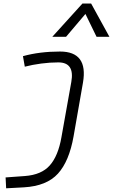

<svg xmlns="http://www.w3.org/2000/svg" viewBox="-20 -815 630 1070"><path d="M14.2 234.4 11.2 173.8 118.7 166Q211.4 159.2 257.8 106.4Q304.2 53.7 322.3 -49.8L377.4 -358.4Q397 -467.3 305.2 -467.3Q258.3 -467.3 210 -460.9Q161.6 -454.6 118.2 -443.4L107.9 -502Q200.7 -527.8 314.5 -527.8Q472.2 -527.8 442.4 -354.5L390.1 -55.7Q365.7 83.5 303 152.6Q240.2 221.7 113.3 229ZM487.8 -795.4 589.8 -609.9H518.1L456.1 -737.3L348.1 -609.9H271.5L439.5 -795.4Z"/></svg>

Font: Cascadia Code Light
Style: Italic
Weight: 300
Italic angle: -10°
Monospace: yes
Designer: Aaron Bell
Foundry: Saja Typeworks
Version: Version 2404.023; ttfautohint (v1.8.4)